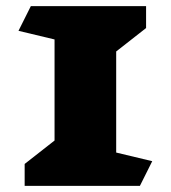

<svg xmlns="http://www.w3.org/2000/svg" viewBox="-20 -603 554 623"><path d="M434 0H60V-71L157 -147V-475L40 -503L80 -583H454V-512L357 -436V-108L474 -80Z"/></svg>

Font: Inknut Antiqua Black
Style: Regular
Weight: 900
Designer: Claus Eggers Sørensen
Foundry: Claus Eggers Sørensen
Version: Version 1.003; ttfautohint (v1.8.2) -l 8 -r 50 -G 200 -x 14 